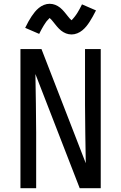

<svg xmlns="http://www.w3.org/2000/svg" viewBox="-20 -994 640 1014"><path d="M88 0V-735H199L433 -132Q432 -209 430.5 -286.5Q429 -364 429 -441V-735H512V0H401L167 -603Q168 -526 169.5 -448.5Q171 -371 171 -294V0ZM358 -812Q350 -812 342.5 -813.5Q335 -815 328.5 -817.5Q322 -820 315 -824Q308 -828 302.5 -832.5Q297 -837 291 -843Q285 -849 280.5 -854.5Q276 -860 271.5 -865.5Q267 -871 261.5 -878Q256 -885 251.5 -890Q247 -895 242 -899Q240 -897 236 -892.5Q232 -888 230 -886Q228 -884 225.5 -881Q223 -878 221 -874.5Q219 -871 216 -867Q213 -863 210.5 -858.5Q208 -854 205 -849Q202 -844 199 -838.5Q196 -833 193 -827Q190 -821 187 -815L113 -847Q122 -866 130.5 -881Q139 -896 147 -908Q155 -920 164 -931Q173 -942 185 -952Q197 -962 212 -968Q227 -974 242 -974Q250 -974 257.5 -972.5Q265 -971 271.5 -968.5Q278 -966 285 -962Q292 -958 297.5 -953.5Q303 -949 309 -943Q315 -937 319.5 -931.5Q324 -926 328.5 -920.5Q333 -915 338.5 -908Q344 -901 348.5 -896Q353 -891 358 -887Q360 -889 364 -893.5Q368 -898 370 -900.5Q372 -903 374.5 -906Q377 -909 379 -912Q381 -915 384 -919Q387 -923 389.5 -927.5Q392 -932 395 -937Q398 -942 401 -947.5Q404 -953 407 -959Q410 -965 413 -971L487 -939Q478 -921 469.5 -906Q461 -891 453 -878.5Q445 -866 436 -855Q427 -844 415 -834Q403 -824 388 -818Q373 -812 358 -812Z"/></svg>

Font: Zed Mono Extended
Style: Regular
Weight: 400
Width: 7
Monospace: yes
Designer: Belleve Invis
Foundry: Belleve Invis
Version: Version 1.0.0; ttfautohint (v1.8.4)